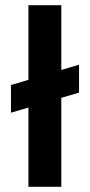

<svg xmlns="http://www.w3.org/2000/svg" viewBox="-20 -716 345 736"><path d="M22 -390 283 -468V-361L22 -284ZM89 0V-696H215V0Z"/></svg>

Font: Bricolage Grotesque 72pt SemiBold
Style: Regular
Weight: 600
Version: Version 1.001;gftools[0.9.33.dev8+g029e19f]